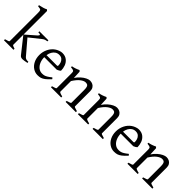

<svg xmlns="http://www.w3.org/2000/svg" viewBox="150 -1761 2779 2779"><g transform="rotate(45 1539.5 -371.5)"><path d="M26.9 -21Q64.9 -30.8 80.1 -36.9Q95.2 -43 95.2 -50.8V-632.8Q95.2 -663.1 89.8 -675.3Q84.5 -687.5 72.8 -690.9Q61 -694.3 26.9 -698.2V-717.8Q68.4 -726.6 98.4 -735.4Q128.4 -744.1 150.4 -756.8L168.5 -740.2V-258.8L318.8 -390.1Q340.3 -409.7 340.3 -419.4Q340.3 -427.2 328.9 -430.2Q317.4 -433.1 297.9 -433.1V-454.1H482.9V-433.1Q459 -430.7 441.4 -424.3Q423.8 -418 404.8 -402.8L238.3 -269.5L421.9 -54.2Q433.6 -41 447 -35.2Q460.4 -29.3 481 -29.3Q491.2 -29.3 497.1 -29.8L500 -8.8Q473.1 -2.4 447.3 1.2Q421.4 4.9 410.2 4.9Q389.6 4.9 377.2 -1Q364.7 -6.8 354 -21L168.5 -254.9V-50.8Q168.5 -45.4 171.9 -41.7Q175.3 -38.1 186.8 -33.2Q198.2 -28.3 222.2 -21V0H26.9Z M612.3 -239.3Q612.8 -188 630.6 -144.5Q648.4 -101.1 681.2 -75Q713.9 -48.8 756.8 -48.8Q780.3 -48.8 798.8 -53.2Q817.4 -57.6 842 -72Q866.7 -86.4 901.9 -115.2Q910.6 -110.4 919.9 -95.2Q877 -47.9 846.4 -24.7Q815.9 -1.5 789.6 6.6Q763.2 14.6 727.1 14.6Q676.8 14.6 633.5 -13.7Q590.3 -42 564.7 -93.5Q539.1 -145 539.1 -211.9Q539.1 -278.3 567.9 -336.9Q596.7 -395.5 647 -430.2Q669.9 -446.3 700.4 -457.5Q731 -468.8 755.9 -468.8Q815.4 -468.8 853 -438.5Q890.6 -408.2 906.7 -363.5Q922.9 -318.8 922.9 -272Q907.2 -254.4 869.1 -239.3ZM824.2 -283.2Q835 -283.2 838.9 -286.9Q842.8 -290.5 842.8 -300.8Q842.8 -323.7 834.5 -350.3Q826.2 -377 803.7 -397.2Q781.2 -417.5 742.2 -417.5Q709 -417.5 682.4 -400.6Q655.8 -383.8 638.4 -353.3Q621.1 -322.8 615.2 -283.2Z M1289.1 -21Q1324.7 -30.3 1341.1 -37.4Q1357.4 -44.4 1357.4 -50.8V-309.1Q1357.4 -348.6 1351.3 -369.1Q1345.2 -389.6 1332 -397.5Q1318.8 -405.3 1294.9 -405.3Q1261.2 -405.3 1217.8 -371.8Q1174.3 -338.4 1130.4 -268.1V-50.8Q1130.4 -43.5 1148.7 -35.6Q1167 -27.8 1198.7 -21V0H988.8V-21Q1025.4 -30.8 1041.3 -37.1Q1057.1 -43.5 1057.1 -50.8V-347.2Q1057.1 -375 1053.5 -385.7Q1049.8 -396.5 1036.6 -401.4Q1023.4 -406.2 988.8 -410.2V-429.7Q1045.4 -438.5 1106 -468.8L1123 -451.7L1128.4 -330.1Q1155.8 -371.6 1191.4 -403.3Q1227.1 -435.1 1262 -451.9Q1296.9 -468.8 1322.8 -468.8Q1352.1 -468.8 1376.5 -457Q1400.9 -445.3 1415.8 -421.1Q1430.7 -397 1430.7 -361.8V-50.8Q1430.7 -43.9 1445.8 -37.4Q1460.9 -30.8 1499 -21V0H1289.1Z M1840.8 -21Q1876.5 -30.3 1892.8 -37.4Q1909.2 -44.4 1909.2 -50.8V-309.1Q1909.2 -348.6 1903.1 -369.1Q1897 -389.6 1883.8 -397.5Q1870.6 -405.3 1846.7 -405.3Q1813 -405.3 1769.5 -371.8Q1726.1 -338.4 1682.1 -268.1V-50.8Q1682.1 -43.5 1700.4 -35.6Q1718.8 -27.8 1750.5 -21V0H1540.5V-21Q1577.1 -30.8 1593 -37.1Q1608.9 -43.5 1608.9 -50.8V-347.2Q1608.9 -375 1605.2 -385.7Q1601.6 -396.5 1588.4 -401.4Q1575.2 -406.2 1540.5 -410.2V-429.7Q1597.2 -438.5 1657.7 -468.8L1674.8 -451.7L1680.2 -330.1Q1707.5 -371.6 1743.2 -403.3Q1778.8 -435.1 1813.7 -451.9Q1848.6 -468.8 1874.5 -468.8Q1903.8 -468.8 1928.2 -457Q1952.6 -445.3 1967.5 -421.1Q1982.4 -397 1982.4 -361.8V-50.8Q1982.4 -43.9 1997.6 -37.4Q2012.7 -30.8 2050.8 -21V0H1840.8Z M2177.7 -239.3Q2178.2 -188 2196 -144.5Q2213.9 -101.1 2246.6 -75Q2279.3 -48.8 2322.3 -48.8Q2345.7 -48.8 2364.3 -53.2Q2382.8 -57.6 2407.5 -72Q2432.1 -86.4 2467.3 -115.2Q2476.1 -110.4 2485.4 -95.2Q2442.4 -47.9 2411.9 -24.7Q2381.3 -1.5 2355 6.6Q2328.6 14.6 2292.5 14.6Q2242.2 14.6 2199 -13.7Q2155.8 -42 2130.1 -93.5Q2104.5 -145 2104.5 -211.9Q2104.5 -278.3 2133.3 -336.9Q2162.1 -395.5 2212.4 -430.2Q2235.4 -446.3 2265.9 -457.5Q2296.4 -468.8 2321.3 -468.8Q2380.9 -468.8 2418.5 -438.5Q2456.1 -408.2 2472.2 -363.5Q2488.3 -318.8 2488.3 -272Q2472.7 -254.4 2434.6 -239.3ZM2389.6 -283.2Q2400.4 -283.2 2404.3 -286.9Q2408.2 -290.5 2408.2 -300.8Q2408.2 -323.7 2399.9 -350.3Q2391.6 -377 2369.1 -397.2Q2346.7 -417.5 2307.6 -417.5Q2274.4 -417.5 2247.8 -400.6Q2221.2 -383.8 2203.9 -353.3Q2186.5 -322.8 2180.7 -283.2Z M2854.5 -21Q2890.1 -30.3 2906.5 -37.4Q2922.9 -44.4 2922.9 -50.8V-309.1Q2922.9 -348.6 2916.7 -369.1Q2910.6 -389.6 2897.5 -397.5Q2884.3 -405.3 2860.4 -405.3Q2826.7 -405.3 2783.2 -371.8Q2739.7 -338.4 2695.8 -268.1V-50.8Q2695.8 -43.5 2714.1 -35.6Q2732.4 -27.8 2764.2 -21V0H2554.2V-21Q2590.8 -30.8 2606.7 -37.1Q2622.6 -43.5 2622.6 -50.8V-347.2Q2622.6 -375 2618.9 -385.7Q2615.2 -396.5 2602.1 -401.4Q2588.9 -406.2 2554.2 -410.2V-429.7Q2610.8 -438.5 2671.4 -468.8L2688.5 -451.7L2693.8 -330.1Q2721.2 -371.6 2756.8 -403.3Q2792.5 -435.1 2827.4 -451.9Q2862.3 -468.8 2888.2 -468.8Q2917.5 -468.8 2941.9 -457Q2966.3 -445.3 2981.2 -421.1Q2996.1 -397 2996.1 -361.8V-50.8Q2996.1 -43.9 3011.2 -37.4Q3026.4 -30.8 3064.5 -21V0H2854.5Z"/></g></svg>

Font: David Libre
Style: Regular
Weight: 400
Version: Version 1.000